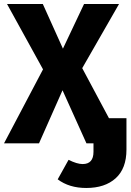

<svg xmlns="http://www.w3.org/2000/svg" viewBox="-24 -713 651 955"><path d="M518 -125H605V31Q605 125 551.5 173.5Q498 222 405 222Q320 222 263 179L317 82Q359 103 387 103Q441 103 441 42V0H406L287 -264L170 0H-4L190 -368L11 -693H189L289 -471L394 -693H568L385 -374Z"/></svg>

Font: FiraGO
Style: Bold
Weight: 700
Designer: bBox Type
Foundry: bBox Type GmbH
Version: Version 1.001;PS 001.001;hotconv 1.0.88;makeotf.lib2.5.64775